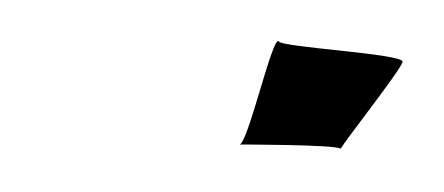

<svg xmlns="http://www.w3.org/2000/svg" viewBox="-20 -384 215 93"><path d="M96 -314C96 -314 142 -314 145 -312C148 -317 174 -350 175 -354C176 -358 116 -361 115 -364C112 -367 100 -314 96 -314ZM145 -311V-312Z"/></svg>

Font: Arrow
Style: Ita
Weight: 400
Version: Version 0.23